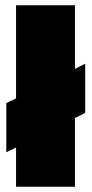

<svg xmlns="http://www.w3.org/2000/svg" viewBox="-20 -710 348 730"><path d="M41 -690H265V-448L304 -468V-281L265 -261V0H41V-149L4 -131V-318L41 -336Z"/></svg>

Font: Titillium Web Black
Style: Regular
Weight: 900
Version: Version 1.002;PS 35.000;hotconv 1.0.70;makeotf.lib2.5.55311